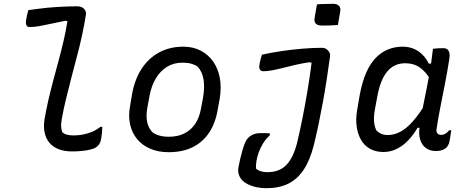

<svg xmlns="http://www.w3.org/2000/svg" viewBox="-20 -788 2440 1008"><path d="M129 -735Q153 -738 178.5 -741.5Q204 -745 230 -747.5Q256 -750 282 -751.5Q308 -753 334 -754Q360 -755 385 -755Q400 -755 410.5 -749.5Q421 -744 427 -734Q433 -724 431 -711Q423 -659 411 -603.5Q399 -548 384 -492Q369 -436 354.5 -379.5Q340 -323 326.5 -268Q313 -213 304 -161Q300 -138 301 -122.5Q302 -107 307 -94Q317 -85 331.5 -81Q346 -77 367 -77Q391 -77 415 -81.5Q439 -86 462 -95.5Q485 -105 507 -122H517Q517 -106 515.5 -90.5Q514 -75 511 -59Q509 -48 505.5 -40Q502 -32 497 -26Q492 -20 485 -15Q475 -8 455 -3Q435 2 410 4.5Q385 7 359 7Q318 7 287.5 -5Q257 -17 239 -39Q221 -61 214.5 -91Q208 -121 213 -157Q222 -210 234 -262.5Q246 -315 260 -367Q274 -419 288 -471Q302 -523 314 -574.5Q326 -626 334 -677L323 -679Q283 -671 249 -663.5Q215 -656 187 -651Q159 -646 135 -646Q124 -646 119 -655Q114 -664 117 -682Q119 -696 122 -709Q125 -722 129 -735Z M942 -543Q993 -543 1033 -522.5Q1073 -502 1099 -465Q1125 -428 1134 -379Q1143 -330 1134 -273L1123 -213Q1111 -141 1077.5 -91Q1044 -41 991 -15Q938 11 866 11Q811 11 769 -7Q727 -25 700 -57.5Q673 -90 663 -134.5Q653 -179 663 -232L673 -292Q687 -371 723.5 -427Q760 -483 816 -513Q872 -543 942 -543ZM938 -459Q893 -459 858 -438Q823 -417 799 -378Q775 -339 765 -284L754 -225Q746 -186 752 -151Q758 -116 782 -92Q799 -81 819.5 -75.5Q840 -70 865 -70Q914 -70 949 -88Q984 -106 1005.5 -139Q1027 -172 1035 -217L1046 -276Q1055 -326 1049 -368Q1043 -410 1018 -438Q1004 -448 984.5 -453.5Q965 -459 938 -459Z M1355 -501Q1405 -512 1459.5 -520Q1514 -528 1568.5 -532.5Q1623 -537 1670 -537Q1684 -537 1693.5 -530.5Q1703 -524 1708.5 -514.5Q1714 -505 1713 -494Q1705 -436 1696 -376Q1687 -316 1676 -256Q1665 -196 1653 -138Q1641 -80 1627 -24Q1607 54 1574 103.5Q1541 153 1493 176.5Q1445 200 1378 200Q1350 200 1325 194.5Q1300 189 1281.5 179.5Q1263 170 1253 160Q1240 147 1234 128.5Q1228 110 1232 89Q1236 67 1241.5 44.5Q1247 22 1253 0.5Q1259 -21 1266 -37Q1273 -53 1279 -60Q1291 -74 1308 -81.5Q1325 -89 1345 -89Q1360 -89 1372.5 -89Q1385 -89 1397 -88L1396 -77Q1375 -58 1361 -35Q1347 -12 1338.5 11.5Q1330 35 1326.5 57Q1323 79 1324 97Q1335 107 1350 111.5Q1365 116 1383 116Q1424 116 1453.5 100.5Q1483 85 1504 51.5Q1525 18 1539 -35Q1555 -102 1568.5 -170Q1582 -238 1594 -309.5Q1606 -381 1616 -459L1603 -461Q1563 -455 1529 -447Q1495 -439 1465.5 -431.5Q1436 -424 1410 -419Q1384 -414 1361 -414Q1351 -414 1345 -422.5Q1339 -431 1342 -447Q1344 -461 1347.5 -474.5Q1351 -488 1355 -501ZM1644 -765Q1654 -766 1664.5 -766.5Q1675 -767 1686 -767Q1697 -767 1708 -767.5Q1719 -768 1729 -768Q1750 -768 1760 -757Q1770 -746 1766 -727L1754 -657Q1744 -656 1733.5 -655.5Q1723 -655 1712 -654.5Q1701 -654 1690.5 -654Q1680 -654 1669 -654Q1647 -654 1637.5 -664.5Q1628 -675 1632 -696Z M2093 -543Q2126 -543 2152 -532Q2178 -521 2198 -501Q2218 -481 2231 -454H2256L2241 -369Q2215 -412 2183.5 -434Q2152 -456 2107 -456Q2070 -456 2041.5 -438Q2013 -420 1993 -382.5Q1973 -345 1962 -288L1949 -217Q1942 -182 1943.5 -154.5Q1945 -127 1955 -105Q1965 -93 1980.5 -86Q1996 -79 2015 -79Q2049 -79 2081.5 -96Q2114 -113 2148 -151.5Q2182 -190 2221 -255L2195 -117H2172Q2150 -79 2122 -50Q2094 -21 2061.5 -5.5Q2029 10 1993 10Q1953 10 1923 -6.5Q1893 -23 1875.5 -53.5Q1858 -84 1852.5 -124Q1847 -164 1855 -210L1869 -292Q1882 -360 1903 -407.5Q1924 -455 1953.5 -485Q1983 -515 2018.5 -529Q2054 -543 2093 -543ZM2253 -532Q2267 -534 2280.5 -534.5Q2294 -535 2309 -535Q2321 -535 2329 -528.5Q2337 -522 2339.5 -508.5Q2342 -495 2338 -472Q2328 -410 2316 -348Q2304 -286 2292 -226Q2280 -166 2271 -105Q2272 -92 2278 -86Q2284 -80 2298 -80Q2308 -80 2319 -86.5Q2330 -93 2338 -104H2349Q2347 -90 2345 -76Q2343 -62 2340 -47Q2338 -35 2332.5 -25Q2327 -15 2319 -9Q2309 -2 2296.5 1.5Q2284 5 2270 5Q2238 5 2216.5 -10.5Q2195 -26 2186 -54.5Q2177 -83 2183 -122Q2190 -174 2200 -224.5Q2210 -275 2220.5 -326.5Q2231 -378 2240 -433Q2243 -452 2245 -468.5Q2247 -485 2249 -500.5Q2251 -516 2253 -532Z"/></svg>

Font: Rec Mono Semicasual
Style: Italic
Weight: 400
Italic angle: -10°
Version: Version 1.085; ttfautohint (v1.8.4.7-5d5b)